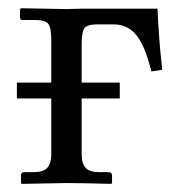

<svg xmlns="http://www.w3.org/2000/svg" viewBox="-20 -451 442 472"><path d="M180.7 -209V-71.8Q180.7 -49.3 190.4 -38.6Q200.2 -27.8 223.6 -27.8H247.1Q255.4 -27.8 255.4 -19.5V-1L253.4 1Q180.7 -1 141.6 -1L33.7 1L31.7 -1V-19.5Q31.7 -27.8 39.6 -27.8H63Q86.9 -27.8 96.4 -38.6Q106 -49.3 106 -71.8V-209H21.5V-248H106V-354Q106 -383.3 98.6 -392.6Q91.3 -401.9 65.4 -401.9H34.7Q29.3 -401.9 29.3 -407.2V-428.7L31.7 -430.7L143.6 -428.7L181.6 -429.7H367.2Q370.1 -356.4 378.9 -279.3L352.1 -275.4Q346.2 -299.8 339.6 -318.1Q333 -336.4 322.5 -354.2Q312 -372.1 295.9 -381.6Q279.8 -391.1 259.3 -391.1H219.7Q194.8 -391.1 187.7 -381.8Q180.7 -372.6 180.7 -340.8V-248H274.4V-209Z"/></svg>

Font: Libertinage
Style: f
Weight: 400
Designer: OSP
Foundry: OSP
Version: Version 1.0; 2008; OFL relea